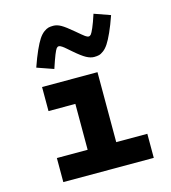

<svg xmlns="http://www.w3.org/2000/svg" viewBox="-112 -850 839 941"><g transform="rotate(-15 307.0 -379.5)"><path d="M300.8 -607.9Q270.5 -634.8 260.3 -641.8Q250 -648.9 243.2 -648.9Q236.8 -648.9 231.7 -642.6Q226.6 -636.2 217.5 -613.8Q208.5 -591.3 193.8 -546.9L109.9 -576.2Q126.5 -624 141.6 -657.5Q156.7 -690.9 168.9 -709.5Q181.2 -728 194.8 -738Q208.5 -748 218.8 -750.5Q229 -752.9 243.2 -752.9Q261.7 -752.9 281.7 -741.7Q301.8 -730.5 339.8 -698.2Q371.1 -671.4 381.1 -664.3Q391.1 -657.2 397.9 -657.2Q404.3 -657.2 409.7 -663.3Q415 -669.4 425 -692.4Q435.1 -715.3 449.2 -758.8L530.8 -730Q514.2 -682.1 499 -648.7Q483.9 -615.2 471.7 -596.7Q459.5 -578.1 446 -568.1Q432.6 -558.1 422.4 -555.7Q412.1 -553.2 397.9 -553.2Q379.9 -553.2 358.9 -564.5Q337.9 -575.7 300.8 -607.9ZM92.8 -122.1H249V-355H112.8V-477.1H394V-122.1H551.8V0H92.8Z"/></g></svg>

Font: IntelOne Mono Bold
Style: Regular
Weight: 700
Designer: Fred Shallcrass
Foundry: Frere-Jones Type LLC
Version: Version 1.200;hotconv 1.1.0;makeotfexe 2.6.0;FJTRelease1.2